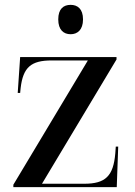

<svg xmlns="http://www.w3.org/2000/svg" viewBox="-20 -771 556 791"><path d="M271 -630C299 -630 322 -648 322 -691C322 -735 299 -751 271 -751C242 -751 220 -735 220 -691C220 -648 242 -630 271 -630ZM35 0H461L467 -167H457L455 -139C447 -46 415 -14 327 -14H153L460 -526V-536H63L53 -388H63L65 -408C75 -494 108 -522 193 -522H342L35 -10Z"/></svg>

Font: Noto Serif Display Medium
Style: Regular
Weight: 500
Designer: Monotype Design Team
Foundry: Monotype Imaging Inc.
Version: Version 2.009